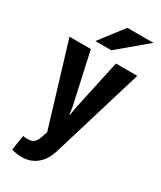

<svg xmlns="http://www.w3.org/2000/svg" viewBox="-239 -839 950 1133"><g transform="rotate(30 236.0 -272.5)"><path d="M227.1 -195.8Q227.1 -194.3 228.3 -186.5Q229.5 -178.7 230.7 -169.7Q231.9 -160.6 233.2 -152.8Q234.4 -145 234.9 -143.6H237.8L246.1 -195.8L321.3 -543H466.8L278.3 80.1Q269.5 108.9 255.1 133.1Q240.7 157.2 220.2 175.3Q199.7 193.4 173.1 203.4Q146.5 213.4 112.8 213.4Q105 213.4 95.7 212.4Q86.4 211.4 77.1 210Q67.9 208.5 59.3 206.5Q50.8 204.6 44.9 202.1L61 101.1Q66.9 102.1 76.7 103Q86.4 104 92.3 104Q108.9 104 120.1 99.6Q131.3 95.2 139.2 87.2Q147 79.1 152.1 67.9Q157.2 56.6 161.6 43.5L172.4 10.3L4.9 -543H150.4ZM149.9 -597.2 274.4 -759.3H451.7L258.8 -597.2Z"/></g></svg>

Font: Ufes Sans
Style: Bold
Weight: 700
Designer: Ricardo Esteves & Filipe Motta
Foundry: ProDesignUfes - Ricardo Esteves, Filipe Motta (This is a derivative work, based on Roboto family, by Christian Robertson
Version: Version 2.0